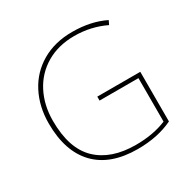

<svg xmlns="http://www.w3.org/2000/svg" viewBox="-163 -884 1046 1052"><g transform="rotate(-30 360.0 -358.0)"><path d="M639 -350V-36Q544 10 417 10Q244 10 153.5 -84.5Q63 -179 63 -355Q63 -461 106.5 -545.5Q150 -630 232 -678Q314 -726 424 -726Q542 -726 631 -682L619 -657Q528 -701 423 -701Q322 -701 246.5 -656.5Q171 -612 130.5 -533.5Q90 -455 90 -356Q90 -181 176.5 -98Q263 -15 419 -15Q530 -15 613 -50V-325H367V-350Z"/></g></svg>

Font: Noto Sans UI Thin
Style: Regular
Weight: 250
Designer: Monotype Design Team
Foundry: Monotype Imaging Inc.
Version: Version 1.001